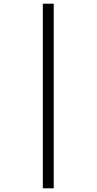

<svg xmlns="http://www.w3.org/2000/svg" viewBox="-20 -780 523 1040"><path d="M212 240H271V-760H212Z"/></svg>

Font: Noto Serif Bengali Condensed SemiBold
Style: Regular
Weight: 600
Width: 3
Designer: Juan Bruce, Universal Thirst, Indian Type Foundry and the Monotype Design Team.
Foundry: Monotype Imaging Inc.
Version: Version 2.003